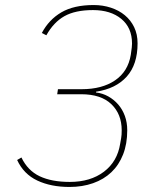

<svg xmlns="http://www.w3.org/2000/svg" viewBox="-20 -730 640 762"><path d="M304 -376Q385 -376 436.5 -411Q488 -446 499 -512Q502 -532 503 -541.5Q504 -551 504 -557Q504 -620 461.5 -655Q419 -690 349 -690Q279 -690 236 -666Q193 -642 164 -590L146 -599Q174 -652 223.5 -681Q273 -710 352 -710Q388 -710 420 -699.5Q452 -689 475.5 -669.5Q499 -650 512.5 -622Q526 -594 526 -558Q526 -474 483 -426Q440 -378 361 -366V-363Q387 -360 409.5 -347.5Q432 -335 449 -315.5Q466 -296 475.5 -270Q485 -244 485 -213Q485 -159 468.5 -117Q452 -75 422 -46.5Q392 -18 349.5 -3Q307 12 256 12Q182 12 128 -13.5Q74 -39 48 -95L65 -105Q90 -53 137.5 -30.5Q185 -8 257 -8Q339 -8 392.5 -48.5Q446 -89 457 -160Q462 -186 462.5 -196Q463 -206 463 -213Q463 -277 422 -316.5Q381 -356 302 -356H207L210 -376Z"/></svg>

Font: IBM Plex Mono Thin
Style: Italic
Weight: 100
Italic angle: -9°
Monospace: yes
Designer: Mike Abbink, Paul van der Laan, Pieter van Rosmalen
Foundry: Bold Monday
Version: Version 2.3